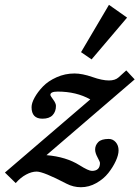

<svg xmlns="http://www.w3.org/2000/svg" viewBox="-76 -743 575 792"><path d="M301.8 -498 258.3 -527.8 373.5 -723.1 448.2 -670.4ZM413.1 -122.6Q413.1 -104 401.6 -78.9Q390.1 -53.7 370.8 -29.3Q351.6 -4.9 321.3 12.2Q291 29.3 257.8 29.3Q226.6 29.3 198.2 14.6Q103 -35.2 75.2 -35.2Q54.7 -35.2 31.7 -22.9Q8.8 -10.7 -11.2 12.2L-55.7 -31.2L296.4 -333Q238.8 -365.2 162.1 -365.2Q131.8 -365.2 131.8 -351.6Q131.8 -347.7 143.3 -332.3Q154.8 -316.9 154.8 -306.2Q154.8 -282.7 141.1 -268.1Q127.4 -253.4 99.1 -253.4Q54.2 -253.4 54.2 -300.8Q54.2 -317.9 66.9 -340.8Q79.6 -363.8 101.1 -386.2Q122.6 -408.7 157.5 -424.3Q192.4 -439.9 231 -439.9Q263.2 -439.9 305.2 -425.3Q345.2 -411.1 373.5 -411.1Q398.9 -411.1 413.1 -423.8L444.8 -452.6L479.5 -415.5L115.7 -103Q196.8 -96.2 252 -61.5Q289.1 -38.1 303.2 -38.1Q336.4 -38.1 336.4 -70.8Q336.4 -75.2 326.4 -93.8Q316.4 -112.3 316.4 -126Q316.4 -143.6 329.1 -156.7Q341.8 -169.9 372.6 -169.9Q389.6 -169.9 401.4 -156.5Q413.1 -143.1 413.1 -122.6Z"/></svg>

Font: Elstob ExtraBold
Style: Italic
Weight: 800
Italic angle: -20°
Designer: Peter S. Baker
Version: Version 1.015